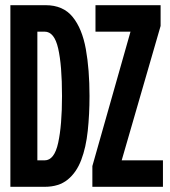

<svg xmlns="http://www.w3.org/2000/svg" viewBox="-20 -720 656 740"><path d="M20 0V-700H156Q223 -700 259.8 -655Q296.5 -610 310.8 -531Q325 -452 325 -350Q325 -279 318.2 -215.5Q311.5 -152 293.2 -103.8Q275 -55.5 241 -27.8Q207 0 152 0ZM124 -102H152Q189.5 -102 204.2 -169.5Q219 -237 219 -350Q219 -468.5 204.2 -533.2Q189.5 -598 152 -598H124ZM336 0V-80L483 -598H348V-700H599V-620L449 -102H608V0Z"/></svg>

Font: Overpass Mono Light
Style: Regular
Weight: 300
Monospace: yes
Designer: Delve Withrington, Dave Bailey
Foundry: Delve Fonts LLC
Version: Version 4.000